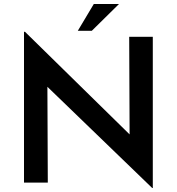

<svg xmlns="http://www.w3.org/2000/svg" viewBox="-20 -913 884 960"><path d="M741 27 217 -479 219 0H100V-754H105L628 -241L626 -729H744V27ZM575 -893 439 -759H369L449 -893Z"/></svg>

Font: Reem Kufi Medium
Style: Regular
Weight: 500
Designer: Khaled Hosny
Version: Version 1.001